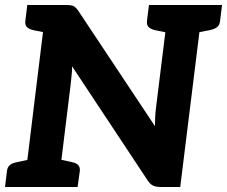

<svg xmlns="http://www.w3.org/2000/svg" viewBox="-29 -747 907 767"><path d="M67 0 156 -727H237Q257 -727 266 -722Q275 -717 285 -702L590 -243Q590 -262 591 -280.5Q592 -299 594 -315L645 -727H781L691 0H612Q594 0 582.5 -5.5Q571 -11 561 -26L259 -482Q259 -463 257.5 -451Q256 -439 254 -416L203 0ZM-9 0 -1 -65Q1 -80 11 -88Q21 -96 38 -99L89 -110V0ZM183 0 210 -110 260 -99Q275 -96 283 -88Q291 -80 290 -65L281 0ZM179 -727 151 -617 102 -627Q87 -631 79 -638.5Q71 -646 72 -662L80 -727ZM665 -727 637 -617 588 -627Q573 -631 565 -638.5Q557 -646 558 -662L566 -727ZM858 -727 850 -662Q848 -646 838 -638.5Q828 -631 811 -627L759 -617L760 -727Z"/></svg>

Font: Aleo ExtraBold
Style: Italic
Weight: 800
Italic angle: -7°
Designer: Alessio Laiso
Foundry: Alessio Laiso
Version: Version 2.001;gftools[0.9.29]